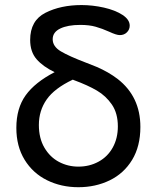

<svg xmlns="http://www.w3.org/2000/svg" viewBox="-20 -744 632 774"><path d="M45.9 -228.5Q45.9 -307.6 83.5 -359.9Q121.1 -412.1 200.2 -453.1Q153.3 -475.6 127.4 -505.4Q101.6 -535.2 101.6 -583Q101.6 -661.1 163.1 -692.4Q224.6 -723.6 308.6 -723.6Q353.5 -723.6 398.9 -713.4Q444.3 -703.1 473.6 -684.1Q502.9 -665 502.9 -640.6Q502.9 -625 491.7 -613.8Q480.5 -602.5 462.9 -602.5Q449.2 -602.5 419.9 -616.2Q391.6 -628.9 365.7 -636.2Q339.8 -643.6 303.7 -643.6Q252.9 -643.6 222.7 -628.9Q192.4 -614.3 192.4 -585.9Q192.4 -556.6 225.1 -537.1Q257.8 -517.6 327.1 -491.2L369.1 -474.6Q417 -454.1 454.1 -425.8Q545.9 -354.5 545.9 -232.4Q545.9 -154.3 512.7 -99.6Q479.5 -44.9 422.4 -17.1Q365.2 10.7 295.9 10.7Q226.6 10.7 169.4 -17.6Q112.3 -45.9 79.1 -100.1Q45.9 -154.3 45.9 -228.5ZM295.9 -72.3Q340.8 -72.3 377.4 -92.3Q414.1 -112.3 434.6 -149.4Q455.1 -186.5 455.1 -234.4Q455.1 -287.1 431.2 -322.3Q407.2 -357.4 370.6 -378.9Q334 -400.4 278.3 -420.9L273.4 -422.9Q199.2 -387.7 168 -342.8Q136.7 -297.9 136.7 -240.2Q136.7 -186.5 159.2 -148.4Q181.6 -110.4 217.8 -91.3Q253.9 -72.3 295.9 -72.3Z"/></svg>

Font: jf-openhuninn-2.0
Style: Regular
Weight: 400
Designer: [Kosugi Maru]
Designed by MOTOYA      

[Varela Round]
Joe Prince (Latin component); Avraham Cornfeld (Hebrew component)
Foundry: justfont CO.,LTD.
Version: 2.0